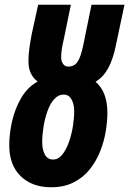

<svg xmlns="http://www.w3.org/2000/svg" viewBox="-20 -780 545 810"><path d="M196 10Q115 10 67 -37Q19 -84 19 -167Q19 -217 31.5 -270.5Q44 -324 70.5 -368.5Q97 -413 139 -436Q121 -449 110.5 -470Q100 -491 100 -522Q100 -549 104 -577Q108 -605 114 -637L141 -760H279L249 -614Q244 -593 241 -574.5Q238 -556 238 -537Q238 -522 246 -510.5Q254 -499 268 -499Q293 -499 307 -519Q321 -539 332 -593L366 -760H505L469 -589Q457 -530 436.5 -492.5Q416 -455 383 -435Q433 -393 433 -304Q433 -268 426 -225.5Q419 -183 402.5 -141.5Q386 -100 358.5 -65.5Q331 -31 290.5 -10.5Q250 10 196 10ZM204 -107Q226 -107 242.5 -127.5Q259 -148 270.5 -180Q282 -212 287.5 -247Q293 -282 293 -311Q293 -341 281.5 -361Q270 -381 249 -381Q226 -381 208.5 -361.5Q191 -342 180 -310.5Q169 -279 163.5 -244.5Q158 -210 158 -180Q158 -150 169 -128.5Q180 -107 204 -107Z"/></svg>

Font: Noto Sans ExtraCondensed ExtraBold
Style: Italic
Weight: 800
Width: 2
Italic angle: -12°
Designer: Monotype Design Team
Foundry: Monotype Imaging Inc.
Version: Version 2.013; ttfautohint (v1.8.4.7-5d5b)